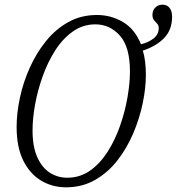

<svg xmlns="http://www.w3.org/2000/svg" viewBox="-20 -789 755 820"><path d="M262 11Q203 11 155 -18Q107 -47 79 -104Q51 -161 51 -247Q51 -306 65 -371.5Q79 -437 107 -499.5Q135 -562 176 -613Q217 -664 271.5 -694.5Q326 -725 394 -725Q454 -725 505 -695Q556 -665 582 -600Q613 -607 635.5 -624.5Q658 -642 658 -669Q658 -681 651 -688Q644 -695 637.5 -703Q631 -711 631 -727Q632 -746 644 -757.5Q656 -769 674 -769Q694 -769 704.5 -755Q715 -741 715 -718Q715 -661 680.5 -626Q646 -591 590 -573Q603 -530 603 -469Q603 -413 589.5 -348Q576 -283 549 -219.5Q522 -156 481.5 -104Q441 -52 386 -20.5Q331 11 262 11ZM267 -30Q322 -30 365 -60.5Q408 -91 440 -141.5Q472 -192 493 -252.5Q514 -313 524.5 -373.5Q535 -434 535 -483Q535 -589 492 -637Q449 -685 387 -685Q334 -685 291 -654.5Q248 -624 216 -574Q184 -524 162.5 -464Q141 -404 130 -343.5Q119 -283 119 -232Q119 -162 139.5 -117Q160 -72 193.5 -51Q227 -30 267 -30Z"/></svg>

Font: Noto Serif Condensed Light
Style: Italic
Weight: 300
Width: 3
Italic angle: -12°
Designer: Monotype Design Team
Foundry: Monotype Imaging Inc.
Version: Version 2.014; ttfautohint (v1.8.4.7-5d5b)